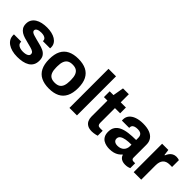

<svg xmlns="http://www.w3.org/2000/svg" viewBox="113 -1612 2512 2512"><g transform="rotate(45 1369.0 -355.5)"><path d="M277 12Q222 12 178 0Q134 -12 103 -33.5Q72 -55 55.5 -85Q39 -115 39 -153Q39 -157 39 -161Q39 -165 40 -167H174Q174 -165 174 -163Q174 -161 174 -159Q175 -134 190 -118.5Q205 -103 229.5 -96Q254 -89 281 -89Q305 -89 327.5 -93.5Q350 -98 365.5 -110Q381 -122 381 -141Q381 -165 361.5 -178Q342 -191 310.5 -199Q279 -207 242 -217Q208 -225 174 -235.5Q140 -246 112.5 -263Q85 -280 68 -307.5Q51 -335 51 -377Q51 -418 69 -448.5Q87 -479 118.5 -499Q150 -519 192.5 -528.5Q235 -538 284 -538Q330 -538 370 -528.5Q410 -519 440 -500.5Q470 -482 487 -454.5Q504 -427 504 -393Q504 -386 504 -380Q504 -374 503 -372H370V-380Q370 -398 359 -410.5Q348 -423 327.5 -430Q307 -437 278 -437Q258 -437 241.5 -434Q225 -431 213 -425Q201 -419 194.5 -410.5Q188 -402 188 -390Q188 -373 202.5 -362.5Q217 -352 241 -345Q265 -338 294 -330Q330 -320 369.5 -310.5Q409 -301 443 -285Q477 -269 498 -239.5Q519 -210 519 -160Q519 -112 500.5 -79Q482 -46 449 -26Q416 -6 372 3Q328 12 277 12Z M862 12Q776 12 716 -17.5Q656 -47 625 -108.5Q594 -170 594 -263Q594 -358 625 -418.5Q656 -479 716 -508.5Q776 -538 862 -538Q950 -538 1009.5 -508.5Q1069 -479 1100 -418.5Q1131 -358 1131 -263Q1131 -170 1100 -108.5Q1069 -47 1009.5 -17.5Q950 12 862 12ZM862 -96Q908 -96 935.5 -113Q963 -130 976 -165Q989 -200 989 -251V-275Q989 -326 976 -361Q963 -396 935.5 -413.5Q908 -431 862 -431Q817 -431 789.5 -413.5Q762 -396 749 -361Q736 -326 736 -275V-251Q736 -200 749 -165Q762 -130 789.5 -113Q817 -96 862 -96Z M1233 0V-723H1372V0Z M1657 12Q1607 12 1576 -6Q1545 -24 1531 -54.5Q1517 -85 1517 -122V-419H1452V-526H1522L1548 -676H1656V-526H1752V-419H1656V-145Q1656 -121 1667 -108.5Q1678 -96 1703 -96H1752V-4Q1740 0 1724 3.5Q1708 7 1690 9.5Q1672 12 1657 12Z M1981 12Q1955 12 1925.5 6Q1896 0 1870 -15.5Q1844 -31 1827.5 -60.5Q1811 -90 1811 -136Q1811 -191 1835 -227Q1859 -263 1903.5 -283.5Q1948 -304 2010 -312Q2072 -320 2147 -320V-359Q2147 -382 2139.5 -399Q2132 -416 2113.5 -426Q2095 -436 2062 -436Q2029 -436 2008.5 -428Q1988 -420 1979.5 -407.5Q1971 -395 1971 -380V-368H1836Q1835 -373 1835 -377.5Q1835 -382 1835 -389Q1835 -435 1863 -468.5Q1891 -502 1942 -520Q1993 -538 2061 -538Q2134 -538 2183.5 -519Q2233 -500 2259.5 -463Q2286 -426 2286 -370V-131Q2286 -113 2296.5 -104.5Q2307 -96 2320 -96H2353V-5Q2343 0 2322 5.5Q2301 11 2271 11Q2242 11 2219.5 2.5Q2197 -6 2182 -21.5Q2167 -37 2161 -59H2154Q2137 -38 2112.5 -22Q2088 -6 2055.5 3Q2023 12 1981 12ZM2028 -93Q2056 -93 2078 -101.5Q2100 -110 2115 -124.5Q2130 -139 2138.5 -160Q2147 -181 2147 -205V-234Q2091 -234 2047 -226.5Q2003 -219 1977.5 -201Q1952 -183 1952 -151Q1952 -133 1961 -120Q1970 -107 1987 -100Q2004 -93 2028 -93Z M2422 0V-526H2537L2548 -444H2555Q2565 -470 2581 -491.5Q2597 -513 2621 -526Q2645 -539 2677 -539Q2694 -539 2708 -535.5Q2722 -532 2729 -529V-403H2686Q2655 -403 2631.5 -394.5Q2608 -386 2592 -368Q2576 -350 2568.5 -324Q2561 -298 2561 -263V0Z"/></g></svg>

Font: Archivo SemiBold
Style: Bold
Weight: 700
Version: Version 2.001